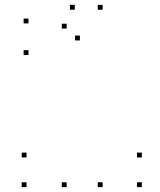

<svg xmlns="http://www.w3.org/2000/svg" viewBox="-20 -760 660 790"><path d="M402.3 10V-10H382.3V10ZM402.3 -720V-740H382.3V-720ZM287.7 -720V-740H267.7V-720ZM97.2 -663.6V-683.6H77.2V-663.6ZM97.2 -533.6V-553.6H77.2V-533.6ZM308.7 -593.7V-613.7H288.7V-593.7ZM254.3 -642.4V-662.4H234.3V-642.4ZM254.3 10V-10H234.3V10ZM563.6 10V-10H543.6V10ZM563.6 -112.1V-132.1H543.6V-112.1ZM89.3 -112.1V-132.1H69.3V-112.1ZM89.3 10V-10H69.3V10Z"/></svg>

Font: Monaspace Krypton Dots Var
Style: Regular
Weight: 400
Designer: Riley Cran and the Lettermatic Team
Version: Version 1.100 (Monaspace Krypton Dots)